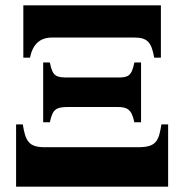

<svg xmlns="http://www.w3.org/2000/svg" viewBox="-20 -696 687 716"><path d="M67 -481H92C102 -532 130 -556 174 -556H481C530 -556 545 -538 555 -481H580V-676H67ZM141 -463V-240H166C176 -288 188 -297 235 -297H417C453 -297 471 -290 481 -240H506V-463H481C471 -410 456 -407 417 -407H236C191 -407 176 -409 166 -463ZM40 -232V0H607V-232H582C572 -173 565 -147 496 -147H147C86 -147 75 -171 65 -232Z"/></svg>

Font: XITS Math
Style: Bold
Weight: 700
Designer: MicroPress Inc., with final additions and corrections provided by Coen Hoffman, Elsevier (retired)
Version: Version 1.105